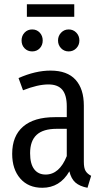

<svg xmlns="http://www.w3.org/2000/svg" viewBox="-20 -868 489 900"><path d="M328.1 -848.1V-789.1H106V-848.1ZM166.3 -641.6Q152.3 -627 130.9 -627Q109.4 -627 95.2 -641.6Q81.1 -656.2 81.1 -678.2Q81.1 -700.2 95.2 -715.1Q109.4 -730 130.9 -730Q152.3 -730 166.3 -715.1Q180.2 -700.2 180.2 -678.2Q180.2 -656.2 166.3 -641.6ZM301.8 -730Q323.2 -730 337.6 -715.1Q352.1 -700.2 352.1 -678.2Q352.1 -656.7 337.6 -641.8Q323.2 -627 301.8 -627Q280.8 -627 266.4 -641.8Q252 -656.7 252 -678.2Q252 -699.7 266.4 -714.8Q280.8 -730 301.8 -730ZM373 -108.9Q373 -80.6 381.1 -66.9Q389.2 -53.2 407.2 -43.9L390.1 12.2Q354 5.4 333.7 -12.2Q313.5 -29.8 305.2 -64.9Q260.7 12.2 178.2 12.2Q112.8 12.2 75 -31.2Q37.1 -74.7 37.1 -147Q37.1 -230.5 88.4 -274.7Q139.6 -318.8 236.8 -318.8H293V-369.1Q293 -422.4 272 -447.3Q251 -472.2 207 -472.2Q156.7 -472.2 87.9 -444.8L66.9 -502Q146 -537.1 216.8 -537.1Q295.4 -537.1 334.2 -494.1Q373 -451.2 373 -373ZM193.8 -49.8Q258.3 -49.8 293 -136.2V-264.2H246.1Q182.1 -264.2 151.6 -235.8Q121.1 -207.5 121.1 -149.9Q121.1 -100.1 140.1 -75Q159.2 -49.8 193.8 -49.8Z"/></svg>

Font: Fira Sans Compressed Book
Style: Regular
Weight: 350
Width: 1
Designer: Carrois Corporate & Edenspiekermann AG
Foundry: Carrois Corporate GbR & Edenspiekermann AG
Version: Version 4.203;PS 004.203;hotconv 1.0.88;makeotf.lib2.5.64775